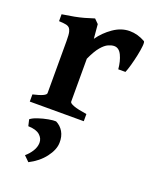

<svg xmlns="http://www.w3.org/2000/svg" viewBox="-138 -548 721 896"><g transform="rotate(20 222.0 -100.5)"><path d="M23.4 0V-35.6Q87.9 -50.3 87.9 -65.4V-324.2Q87.9 -356.4 84.5 -369.1Q81.1 -381.8 76.7 -386.2Q70.3 -393.1 60.5 -395.5Q50.8 -397.9 23.4 -399.4V-433.6Q59.1 -439 83.3 -443.6Q107.4 -448.2 128.9 -454.1Q150.4 -460 177.2 -468.8L197.8 -448.2L204.1 -377.4Q230.5 -415 269.3 -441.9Q308.1 -468.8 350.1 -468.8Q389.6 -468.8 427.2 -447.3Q431.6 -444.3 429.7 -423.8Q427.7 -403.3 421.9 -375.5Q416 -347.7 408.7 -321.8Q401.4 -295.9 395.5 -282.7H359.9Q356.4 -322.3 343 -350.3Q329.6 -378.4 305.7 -378.4Q293 -378.4 276.9 -371.3Q260.7 -364.3 242.7 -343Q224.6 -321.8 205.1 -278.8V-65.4Q205.1 -58.1 225.3 -50.3Q245.6 -42.5 291.5 -35.6V0ZM113.8 268.1 87.9 242.7Q106.4 227.1 118.9 207Q131.3 187 131.8 166Q132.3 143.6 113.8 127.4Q95.2 111.3 56.2 110.4L48.8 78.6Q60.5 68.8 84.7 60.8Q108.9 52.7 133.5 48.3Q158.2 43.9 170.4 44.9Q193.8 56.2 207.3 79.1Q220.7 102.1 219.7 133.8Q218.8 168.5 190.2 206.1Q161.6 243.7 113.8 268.1Z"/></g></svg>

Font: David Libre
Style: Bold
Weight: 700
Designer: Ismar David, J. Victor Gaultney, Annie Olsen and Meir Sadan
Foundry: Monotype Imaging Inc. & SIL International
Version: Version 1.100; ttfautohint (v1.8.4.7-5d5b)